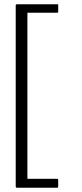

<svg xmlns="http://www.w3.org/2000/svg" viewBox="-20 -769 385 904"><path d="M254 108Q254 115 250 115H61Q57 115 55.5 113Q54 111 54 108V-743Q54 -749 61 -749H248Q252 -749 253 -748.5Q254 -748 254 -745V-714Q254 -711 252.5 -710Q251 -709 249 -709H109V73H249Q252 73 253 74.5Q254 76 254 79Z"/></svg>

Font: Glory Thin Light
Style: Regular
Weight: 300
Version: Version 1.011